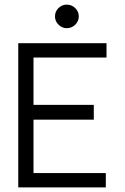

<svg xmlns="http://www.w3.org/2000/svg" viewBox="-20 -811 540 831"><path d="M59 -624H441V-562H125V-357H386V-293H125V-62H438V0H59ZM218 -740Q218 -761 233 -776Q248 -791 269 -791Q290 -791 305.5 -776Q321 -761 321 -740Q321 -719 305.5 -704Q290 -689 269 -689Q249 -689 233.5 -704Q218 -719 218 -740Z"/></svg>

Font: Vazir Code
Style: Code
Weight: 400
Foundry: DejaVu fonts team - Redesigned by Saber Rastikerdar
Version: Version 1.1.2